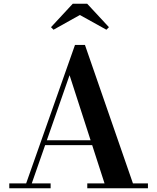

<svg xmlns="http://www.w3.org/2000/svg" viewBox="-20 -1004 838 1024"><path d="M212 -230V-256H532.5V-230ZM433 -764.5 689 -26H769V0H445.5V-26H537.5L351 -603L149.5 -26H250V0H29.5V-26H119.5L380 -764.5ZM265.5 -845.5 252 -859 368 -984H445L561 -859L547.5 -845.5L406 -924Z"/></svg>

Font: Bodoni Moda 9pt SemiBold
Style: Regular
Weight: 600
Designer: Owen Earl
Foundry: indestructible type
Version: Version 2.005